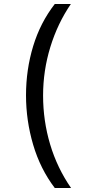

<svg xmlns="http://www.w3.org/2000/svg" viewBox="-20 -812 459 967"><path d="M256 135Q183 39 147 -83Q111 -205 111 -332Q111 -461 147 -579.5Q183 -698 256 -792H337Q270 -694 233.5 -575Q197 -456 197 -331Q197 -204 232.5 -85Q268 34 338 135Z"/></svg>

Font: ubangla05
Style: Book
Weight: 400
Designer: Jelle Bosma - Monotype Design Team
Foundry: Monotype Imaging Inc.
Version: Version 2.003